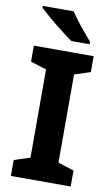

<svg xmlns="http://www.w3.org/2000/svg" viewBox="-101 -985 603 1036"><g transform="rotate(10 200.5 -467.0)"><path d="M363.9 0H36.3V-87.4L123.4 -115.5V-598.7L36.3 -626.6V-714H363.9V-626.6L276.8 -598.7V-115.5L363.9 -87.4ZM215.8 -933.6Q230.4 -911.6 251.2 -884.4Q272 -857.2 293.8 -831.5Q315.7 -805.8 331.3 -786.8V-773.6H230.8Q212 -787 186.4 -806.5Q160.8 -826 134.2 -847.5Q107.6 -869 84.4 -889.3Q61.2 -909.6 46.7 -923.6V-933.6Z"/></g></svg>

Font: Noto Sans Khmer
Style: Regular
Weight: 400
Designer: Danh Hong and the Monotype Design Team
Foundry: Monotype Imaging Inc.
Version: Version 2.003